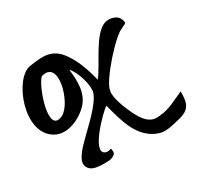

<svg xmlns="http://www.w3.org/2000/svg" viewBox="-158 -661 1234 1180"><g transform="rotate(-30 459.0 -71.5)"><path d="M177 -447C56 -429 -73 -99 95 -7C172 35 276 -16 329 -72C389 -137 383 -227 374 -306C411 -269 445 -159 431 -111C410 -41 289 64 241 113C214 141 148 203 159 248C173 308 256 300 302 300C319 300 356 288 356 267C356 219 346 259 310 243C235 209 431 15 461 -1C494 125 527 268 662 309C705 322 771 302 815 291C892 271 901 224 900 151C840 177 782 212 716 216C642 230 605 171 578 117C557 74 515 -22 527 -69C533 -135 735 -357 783 -365C802 -382 831 -370 806 -419C792 -448 742 -459 711 -449C623 -421 552 -236 495 -166C475 -242 453 -314 408 -379C346 -469 276 -462 177 -447ZM207 -356C354 -402 278 -125 192 -83C60 -19 156 -306 207 -356Z"/></g></svg>

Font: Philokalia
Style: Regular
Weight: 400
Version: Version 001.010